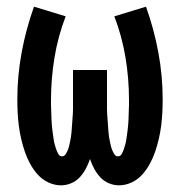

<svg xmlns="http://www.w3.org/2000/svg" viewBox="-20 -548 540 576"><path d="M337 8Q321 8 306 1.5Q291 -5 280.5 -16.5Q270 -28 262.5 -42Q255 -56 250 -71Q245 -56 237.5 -42Q230 -28 219.5 -16.5Q209 -5 194 1.5Q179 8 163 8Q144 8 125.5 -0.5Q107 -9 93.5 -24Q80 -39 70.5 -56.5Q61 -74 54.5 -93Q48 -112 43.5 -131.5Q39 -151 36.5 -170.5Q34 -190 33 -210Q32 -230 32 -250Q32 -321 45 -391Q58 -461 82 -528L177 -499Q154 -439 143.5 -375.5Q133 -312 133 -248Q133 -241 133 -233.5Q133 -226 133.5 -218.5Q134 -211 134 -203.5Q134 -196 134.5 -188.5Q135 -181 135.5 -173.5Q136 -166 137 -158.5Q138 -151 139 -144Q140 -137 141 -129.5Q142 -122 144 -115Q146 -108 148.5 -100.5Q151 -93 155 -86Q159 -79 166 -79Q173 -79 177 -85.5Q181 -92 183.5 -98Q186 -104 187.5 -111Q189 -118 190.5 -124.5Q192 -131 193 -138Q194 -145 194.5 -151.5Q195 -158 195.5 -165Q196 -172 196.5 -178.5Q197 -185 197.5 -192Q198 -199 198.5 -205.5Q199 -212 199 -219Q199 -226 199 -233Q199 -240 199 -246.5Q199 -253 199 -260V-338H301V-260Q301 -253 301 -246.5Q301 -240 301 -233Q301 -226 301 -219Q301 -212 301.5 -205.5Q302 -199 302.5 -192Q303 -185 303.5 -178.5Q304 -172 304.5 -165Q305 -158 305.5 -151.5Q306 -145 307 -138Q308 -131 309.5 -124.5Q311 -118 312.5 -111Q314 -104 316.5 -98Q319 -92 323 -85.5Q327 -79 334 -79Q341 -79 345 -86Q349 -93 351.5 -100.5Q354 -108 356 -115Q358 -122 359 -129.5Q360 -137 361 -144Q362 -151 363 -158.5Q364 -166 364.5 -173.5Q365 -181 365.5 -188.5Q366 -196 366 -203.5Q366 -211 366.5 -218.5Q367 -226 367 -233.5Q367 -241 367 -248Q367 -312 356.5 -375.5Q346 -439 323 -499L418 -528Q442 -461 455 -391Q468 -321 468 -250Q468 -230 467 -210Q466 -190 463.5 -170.5Q461 -151 456.5 -131.5Q452 -112 445.5 -93Q439 -74 429.5 -56.5Q420 -39 406.5 -24Q393 -9 374.5 -0.5Q356 8 337 8Z"/></svg>

Font: Iosevka Curly Slab
Style: Bold
Weight: 700
Monospace: yes
Designer: Belleve Invis
Foundry: Belleve Invis
Version: Version 22.1.2; ttfautohint (v1.8.4)